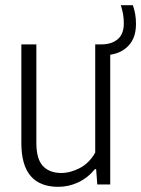

<svg xmlns="http://www.w3.org/2000/svg" viewBox="-20 -713 546 742"><path d="M406 -501.5V0H356L351.5 -59.5H347Q319 -25.5 282.2 -8.2Q245.5 9 205 9Q62.5 9 62.5 -160V-541.5H120.5V-161Q120.5 -98.5 145.8 -71.5Q171 -44.5 217 -44.5Q252 -44.5 288.8 -63.8Q325.5 -83 348 -123.5V-541.5H372Q411.5 -541.5 435 -561.5Q458.5 -581.5 458.5 -622.5Q458.5 -641 455.8 -657.2Q453 -673.5 447 -693H493.5Q499.5 -675 502.5 -658.2Q505.5 -641.5 505.5 -620Q505.5 -568.5 478.2 -538.2Q451 -508 406 -501.5Z"/></svg>

Font: Encode Sans Condensed Light
Style: Regular
Weight: 300
Width: 3
Designer: Multiple Designers
Foundry: Impallari Type
Version: Version 2.000